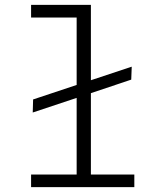

<svg xmlns="http://www.w3.org/2000/svg" viewBox="-20 -770 640 790"><path d="M354 -439.9 522 -495.6 520 -442.4 354 -386.7V-51.8H532.7V0H107.9V-51.8H295.4V-367.2L114.7 -307.1L116.2 -360.8L295.4 -420.4V-697.8H107.9V-750H354Z"/></svg>

Font: Roboto Mono Light
Style: Regular
Weight: 300
Designer: Google
Version: Version 2.000985; 2015; ttfautohint (v1.3)